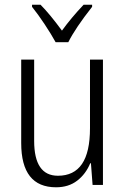

<svg xmlns="http://www.w3.org/2000/svg" viewBox="-20 -785 532 815"><path d="M417 0H373L366 -92H363Q344 -46 307.5 -18Q271 10 218 10Q70 10 70 -178V-532H125V-187Q125 -39 226 -39Q294 -39 328 -89Q362 -139 362 -241V-532H417ZM371 -756Q300 -666 270 -606H216Q198 -639 169.5 -682Q141 -725 116 -756V-765H152Q190 -727 243 -655Q282 -709 335 -765H371Z"/></svg>

Font: Noto Sans Display Light Narrow
Style: Regular
Weight: 300
Width: 4
Designer: Monotype Design team
Foundry: Monotype Imaging Inc.
Version: Version 1.000